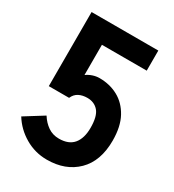

<svg xmlns="http://www.w3.org/2000/svg" viewBox="-172 -798 816 902"><g transform="rotate(30 235.5 -347.0)"><path d="M222 6Q158 6 103.5 -26Q49 -58 17 -110L118 -173Q136 -144 162 -126Q188 -108 222 -108Q275 -108 300.5 -139Q326 -170 326 -226Q326 -289 303.5 -315Q281 -341 243 -341Q217 -341 197.5 -331Q178 -321 168 -298H58V-700H420V-591H177V-427Q192 -438 210 -444Q228 -450 246 -450Q302 -450 347 -425.5Q392 -401 419 -351.5Q446 -302 446 -226Q446 -115 384.5 -54.5Q323 6 222 6Z"/></g></svg>

Font: Zen Kaku Gothic New Black
Style: Regular
Weight: 900
Designer: Yoshimichi Ohira
Foundry: Positype
Version: Version 1.001